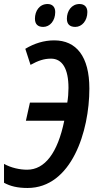

<svg xmlns="http://www.w3.org/2000/svg" viewBox="-32 -926 477 956"><path d="M343 -792C376 -792 403 -823 403 -866C403 -892 388 -906 364 -906C324 -906 301 -871 301 -833C301 -806 315 -792 343 -792ZM183 -792C217 -792 243 -823 243 -866C243 -892 228 -906 205 -906C164 -906 142 -871 142 -833C142 -806 156 -792 183 -792ZM105 10C324 10 413 -272 413 -485C413 -645 348 -725 238 -725C187 -725 139 -710 94 -683L120 -603C158 -624 187 -634 222 -634C278 -634 309 -584 309 -488C309 -465 307 -438 303 -415H117L97 -325H288C255 -164 191 -81 103 -81C67 -81 24 -90 -12 -110V-16C19 1 55 10 105 10Z"/></svg>

Font: Noto Sans UI Condensed Medium
Style: Italic
Weight: 500
Width: 3
Italic angle: -12°
Designer: Monotype Design Team
Foundry: Monotype Imaging Inc.
Version: Version 1.901